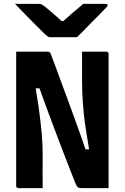

<svg xmlns="http://www.w3.org/2000/svg" viewBox="-20 -965 640 985"><path d="M199 0Q168 0 137 0Q106 0 74 0Q71 0 68.5 -1.5Q66 -3 64.5 -5Q63 -7 63 -11Q63 -84 63 -157Q63 -230 63 -302.5Q63 -375 63 -448.5Q63 -522 63 -594Q63 -621 63 -647.5Q63 -674 63 -700Q84 -700 114 -700Q144 -700 173.5 -700Q203 -700 223 -700Q229 -700 233 -698Q237 -696 240.5 -688.5Q244 -681 250 -663Q259 -640 269.5 -611Q280 -582 293 -547Q306 -512 321 -471.5Q336 -431 352.5 -385.5Q369 -340 387 -289.5Q405 -239 424 -184L392 -199H458L439 -187Q429 -247 422 -291.5Q415 -336 411 -372Q407 -408 405 -437Q403 -466 402 -494Q401 -522 401 -552Q401 -589 401 -626Q401 -663 401 -700Q433 -700 464 -700Q495 -700 526 -700Q531 -700 534 -697Q537 -694 537 -689Q537 -617 537 -544.5Q537 -472 537 -399.5Q537 -327 537 -255Q537 -183 537 -110Q537 -82 537 -54.5Q537 -27 537 0Q517 0 489.5 0Q462 0 436.5 0Q411 0 397 0Q386 0 379.5 -4.5Q373 -9 364 -32Q344 -83 321.5 -140.5Q299 -198 275.5 -260.5Q252 -323 227 -390Q202 -457 177 -527L210 -512H143L161 -525Q171 -466 177.5 -420.5Q184 -375 188 -339.5Q192 -304 194.5 -274.5Q197 -245 198 -218Q199 -191 199 -163Q198 -124 198.5 -82.5Q199 -41 199 0ZM375 -774Q360 -774 333 -774Q306 -774 279.5 -774Q253 -774 239 -774Q232 -774 226.5 -777Q221 -780 207 -793Q199 -801 182.5 -817.5Q166 -834 144.5 -855.5Q123 -877 100.5 -900.5Q78 -924 57 -945Q83 -945 117 -945Q151 -945 177 -945Q188 -945 192.5 -943Q197 -941 205 -935Q221 -923 249 -899Q277 -875 318 -836L266 -857Q282 -857 298.5 -857Q315 -857 332 -857L281 -835Q320 -871 351 -897.5Q382 -924 407 -945H521Q525 -945 527.5 -944.5Q530 -944 531 -942Q532 -940 532 -938Q532 -934 528.5 -930Q525 -926 511 -912Q498 -898 480.5 -880.5Q463 -863 443.5 -843.5Q424 -824 406.5 -805.5Q389 -787 375 -774Z"/></svg>

Font: Recursive Monospace
Style: Bold
Weight: 700
Version: Version 1.047